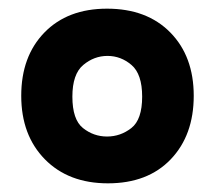

<svg xmlns="http://www.w3.org/2000/svg" viewBox="-20 -413 495 443"><path d="M229 10Q138 10 83.5 -45.5Q29 -101 29 -192Q29 -283 82.5 -338Q136 -393 227 -393Q319 -393 373 -338Q427 -283 427 -192Q427 -101 374 -45.5Q321 10 229 10ZM227 -98Q258 -98 283 -117.5Q308 -137 308 -190Q308 -242 283.5 -263Q259 -284 228 -284Q197 -284 172 -263Q147 -242 147 -190Q147 -137 171.5 -117.5Q196 -98 227 -98Z"/></svg>

Font: Zain ExtraBold
Style: Regular
Weight: 800
Designer: Zain,Boutros
Foundry: Mobile Telecommunications Company (Zain), 2024
Version: Version 1.50; ttfautohint (v1.8.4)